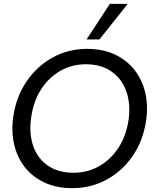

<svg xmlns="http://www.w3.org/2000/svg" viewBox="-20 -966 800 998"><path d="M355 12Q274 12 211.5 -17Q149 -46 109 -97Q69 -148 53.5 -215.5Q38 -283 49 -360Q64 -463 118 -542.5Q172 -622 253.5 -667Q335 -712 433 -712Q515 -712 577.5 -682.5Q640 -653 680 -601.5Q720 -550 735.5 -482Q751 -414 739 -337Q724 -235 670.5 -156.5Q617 -78 535.5 -33Q454 12 355 12ZM363 -68Q434 -68 494 -101.5Q554 -135 594.5 -196Q635 -257 648 -341Q660 -424 637 -490Q614 -556 560 -594Q506 -632 426 -632Q355 -632 295 -598.5Q235 -565 194.5 -503Q154 -441 142 -356Q130 -273 152.5 -207.5Q175 -142 229 -105Q283 -68 363 -68ZM430 -761 551 -946H644L497 -761Z"/></svg>

Font: Host Grotesk
Style: Italic
Weight: 400
Italic angle: -8°
Designer: Doğukan Karapınar based on Poppins by Indian Type Foundry, Jonny Pinhorn
Foundry: Element Type
Version: Version 1.001; ttfautohint (v1.8.4.7-5d5b)